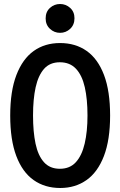

<svg xmlns="http://www.w3.org/2000/svg" viewBox="-20 -924 600 959"><path d="M281 15Q204 15 148 -24.5Q92 -64 61.5 -144.5Q31 -225 31 -347Q31 -469 62 -549.5Q93 -630 148.5 -669.5Q204 -709 280 -709Q357 -709 413 -669.5Q469 -630 499.5 -549.5Q530 -469 530 -347Q530 -225 499 -144.5Q468 -64 412 -24.5Q356 15 281 15ZM279 -81Q329 -81 359 -114Q389 -147 403 -207Q417 -267 417 -347Q417 -429 403.5 -488.5Q390 -548 359.5 -580.5Q329 -613 279 -613Q229 -613 200 -580Q171 -547 158 -488Q145 -429 145 -347Q145 -266 157.5 -206.5Q170 -147 199.5 -114Q229 -81 279 -81ZM280 -760Q251 -760 229.5 -780Q208 -800 208 -832Q208 -865 229.5 -884.5Q251 -904 280 -904Q309 -904 330.5 -884.5Q352 -865 352 -833Q352 -800 330.5 -780Q309 -760 280 -760Z"/></svg>

Font: Ubuntu Sans Mono Medium
Style: Regular
Weight: 500
Monospace: yes
Designer: Dalton Maag Ltd
Foundry: Dalton Maag Ltd
Version: Version 1.006